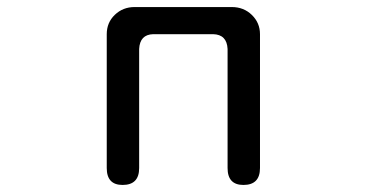

<svg xmlns="http://www.w3.org/2000/svg" viewBox="-20 -504 1040 545"><path d="M585 -407H415Q377 -406 375 -365V-27Q375 21 328 21Q283 21 283 -27V-407Q283 -440 306 -462Q329 -484 362 -484H638Q672 -484 695 -461.5Q718 -439 718 -407V-27Q718 21 671 21Q626 21 626 -27V-365Q624 -406 585 -407Z"/></svg>

Font: 寒蝉全圆体
Style: Regular
Weight: 400
Designer: Warren2060
      Designed by Motoya company      

      [Varela Round]
      Joe Prince(Latin component); Avraham Cornf
Foundry: ChillType
Version: Version 3.200